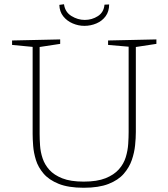

<svg xmlns="http://www.w3.org/2000/svg" viewBox="-20 -879 794 906"><path d="M490 -688 718 -693V-672L613 -656L621 -667V-256Q621 -228 617.5 -193.5Q614 -159 602 -124Q590 -89 564 -59Q538 -29 492 -11Q446 7 375 7Q303 7 257 -11.5Q211 -30 185.5 -60Q160 -90 149.5 -124Q139 -158 136.5 -190.5Q134 -223 134 -247V-667L142 -657L37 -667V-688L264 -693V-672L159 -656L167 -667V-247Q167 -223 169 -192.5Q171 -162 181 -132Q191 -102 213 -77.5Q235 -53 274 -37.5Q313 -22 375 -22Q438 -22 478 -38Q518 -54 541 -80Q564 -106 573.5 -137.5Q583 -169 585 -200Q587 -231 587 -256V-667L595 -658L490 -667ZM378 -757Q350 -757 323 -768.5Q296 -780 278.5 -802Q261 -824 260 -856L282 -859Q287 -822 317 -803.5Q347 -785 380 -785Q414 -785 442 -803Q470 -821 473 -857L495 -858Q495 -825 478.5 -802.5Q462 -780 435 -768.5Q408 -757 378 -757Z"/></svg>

Font: Bitter Thin ExtraLight
Style: Regular
Weight: 250
Version: Version 2.002